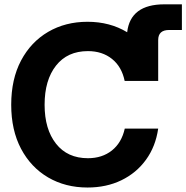

<svg xmlns="http://www.w3.org/2000/svg" viewBox="-20 -838 844 870"><path d="M376.5 11.7Q276.4 11.7 198.2 -33.9Q120.1 -79.6 75.4 -163.8Q30.8 -248 30.8 -363.3Q30.8 -479.5 75.4 -563.7Q120.1 -647.9 198.2 -693.6Q276.4 -739.3 376.5 -739.3Q478 -739.3 556.2 -691.9Q570.8 -818.4 725.1 -818.4H804.2V-702.1H746.1Q696.8 -702.1 696.8 -656.7V-471.2H544.9Q531.7 -535.6 487.5 -571Q443.4 -606.4 378.4 -606.4Q285.6 -606.4 233.9 -540.8Q182.1 -475.1 182.1 -363.3Q182.1 -252.4 233.9 -186.8Q285.6 -121.1 378.4 -121.1Q442.9 -121.1 487.1 -156.2Q531.2 -191.4 545.4 -255.4H696.8Q685.1 -174.3 641.6 -114.3Q598.1 -54.2 530 -21.2Q461.9 11.7 376.5 11.7Z"/></svg>

Font: Inter Display
Style: Bold
Weight: 700
Designer: Rasmus Andersson
Foundry: rsms
Version: Version 4.001;git-9221beed3